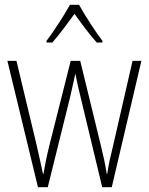

<svg xmlns="http://www.w3.org/2000/svg" viewBox="-20 -784 623 804"><path d="M311 -764H273C249 -720 203 -650 175 -613V-606H199C228 -638 265 -689 292 -726C320 -687 355 -639 385 -606H409V-613C386 -642 336 -718 311 -764ZM318 -375 408 0H448L572 -529H535L452 -167C441 -123 436 -101 429 -56H427C421 -95 412 -136 402 -176L316 -529H276L188 -180C176 -133 167 -86 162 -56H160C152 -93 144 -131 133 -178L49 -529H11L139 0H180L273 -375C281 -408 288 -442 295 -474H296C302 -442 309 -410 318 -375Z"/></svg>

Font: Noto Sans Ethiopic Condensed ExtraLight
Style: Regular
Weight: 200
Width: 3
Designer: Monotype Design Team
Foundry: Monotype Imaging Inc.
Version: Version 2.102